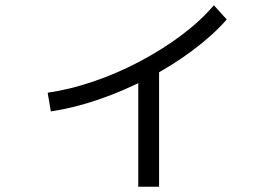

<svg xmlns="http://www.w3.org/2000/svg" viewBox="-20 -648 1040 729"><path d="M161 -296Q245 -308 334.5 -338.5Q424 -369 509.5 -414Q595 -459 668 -513.5Q741 -568 792 -628L841 -574Q786 -512 708.5 -454.5Q631 -397 540.5 -350Q450 -303 355.5 -270.5Q261 -238 173 -225ZM505 61V-397H584V61Z"/></svg>

Font: M PLUS 1 Thin
Style: Regular
Weight: 400
Version: Version 1.001